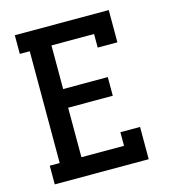

<svg xmlns="http://www.w3.org/2000/svg" viewBox="-109 -825 819 914"><g transform="rotate(-15 300.0 -367.5)"><path d="M48 0V-92H97V-643H48V-735H511V-576H414V-643H204V-428H424V-336H204V-92H414V-159H511V0Z"/></g></svg>

Font: Iosevka Curly Slab SmBdEx
Style: Regular
Weight: 600
Width: 7
Monospace: yes
Designer: Belleve Invis
Foundry: Belleve Invis
Version: Version 11.1.0; ttfautohint (v1.8.3)